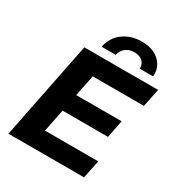

<svg xmlns="http://www.w3.org/2000/svg" viewBox="-208 -1051 1114 1192"><g transform="rotate(30 349.0 -455.0)"><path d="M262 -418H599L574 -292H237ZM216 -130H598L571 0H29L169 -700H698L671 -570H304ZM260 -757Q274 -828 329.5 -869Q385 -910 464 -910Q515 -910 553 -891Q591 -872 612 -838Q633 -804 629 -757H533Q535 -790 513.5 -809.5Q492 -829 455 -829Q418 -829 393 -809.5Q368 -790 361 -757Z"/></g></svg>

Font: Montserrat Thin
Style: Bold Italic
Weight: 700
Italic angle: -11.3°
Version: Version 9.000